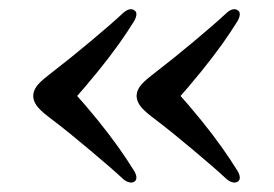

<svg xmlns="http://www.w3.org/2000/svg" viewBox="-20 -446 594 416"><path d="M52 -238Q52 -248 58.5 -257.8Q65 -267.5 83 -281.5Q109.5 -302 132.5 -320.5Q155.5 -339 176 -356.2Q196.5 -373.5 214.5 -389Q232.5 -404.5 247.5 -418.5Q254.5 -424.5 260.8 -425.8Q267 -427 272 -423Q276 -420 275.5 -414Q275 -408 270.5 -400Q256 -376.5 236.5 -349.2Q217 -322 191.5 -290.5Q166 -259 134 -223V-253Q166 -217.5 191.5 -186Q217 -154.5 236.5 -127Q256 -99.5 270.5 -76Q275 -68.5 275.5 -62.5Q276 -56.5 272 -53Q267 -49.5 260.8 -50.8Q254.5 -52 247.5 -57.5Q232.5 -71.5 214.5 -87Q196.5 -102.5 176 -119.8Q155.5 -137 132.5 -155.8Q109.5 -174.5 83 -194.5Q65 -208.5 58.5 -218.5Q52 -228.5 52 -238ZM276 -238Q276 -248 282.5 -257.8Q289 -267.5 307 -281.5Q333.5 -302 356.5 -320.5Q379.5 -339 400 -356.2Q420.5 -373.5 438.5 -389Q456.5 -404.5 471.5 -418.5Q478.5 -424.5 484.8 -425.8Q491 -427 496 -423Q500 -420 499.5 -414Q499 -408 494.5 -400Q480 -376.5 460.5 -349.2Q441 -322 415.5 -290.5Q390 -259 358 -223V-253Q390 -217.5 415.5 -186Q441 -154.5 460.5 -127Q480 -99.5 494.5 -76Q499 -68.5 499.5 -62.5Q500 -56.5 496 -53Q491 -49.5 484.8 -50.8Q478.5 -52 471.5 -57.5Q456.5 -71.5 438.5 -87Q420.5 -102.5 400 -119.8Q379.5 -137 356.5 -155.8Q333.5 -174.5 307 -194.5Q289 -208.5 282.5 -218.5Q276 -228.5 276 -238Z"/></svg>

Font: Fraunces
Style: Regular
Weight: 400
Version: Version 1.000;[b76b70a41]